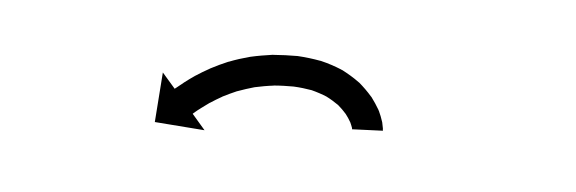

<svg xmlns="http://www.w3.org/2000/svg" viewBox="-23 -287 375 125"><g transform="rotate(5 164.0 -224.5)"><path d="M208 -206.9C208 -206.8 208 -206.7 208 -206.6L228 -207.4C228 -207.6 228 -208 227.9 -208.2C227.9 -208.2 227.9 -208.4 227.9 -208.5C227.9 -208.6 227.9 -208.8 227.9 -208.8C227.7 -210.1 227.4 -211.5 227.1 -212.8C227.1 -212.8 227.1 -212.9 227 -213.1C227 -213.2 226.9 -213.4 226.9 -213.4C226.2 -215.7 225.3 -217.8 224.3 -220C224.3 -220 224.2 -220.1 224.1 -220.3C224 -220.4 224 -220.6 224 -220.6C222.4 -223.4 220.6 -226 218.7 -228.6C218.7 -228.6 218.6 -228.7 218.5 -228.8C218.3 -229 218.2 -229.1 218.2 -229.1C215.7 -232 212.9 -234.7 210 -237.2C210 -237.2 209.8 -237.3 209.7 -237.4C209.5 -237.5 209.4 -237.6 209.4 -237.6C205.9 -240.2 202.1 -242.4 198.3 -244.4C198.3 -244.4 198.1 -244.4 197.9 -244.5C197.8 -244.6 197.6 -244.7 197.6 -244.7C193.2 -246.5 188.7 -248 184.1 -249.1C184.1 -249.1 184 -249.1 183.8 -249.2C183.6 -249.2 183.5 -249.2 183.5 -249.2C178.6 -250.1 173.6 -250.7 168.6 -251C168.6 -251 168.5 -251 168.4 -251C168.3 -251 168.1 -251 168.1 -251C163 -251 157.9 -250.8 152.8 -250.4C152.8 -250.4 152.6 -250.4 152.5 -250.4C152.4 -250.4 152.3 -250.4 152.3 -250.4C147.4 -249.7 142.5 -248.9 137.7 -247.8C137.7 -247.8 137.6 -247.8 137.5 -247.7C137.4 -247.7 137.3 -247.7 137.3 -247.7C132.8 -246.5 128.4 -245.1 124.1 -243.4C124.1 -243.4 124 -243.4 123.9 -243.4C123.8 -243.3 123.7 -243.3 123.7 -243.3C119.9 -241.7 116.1 -239.9 112.5 -238C112.5 -238 112.4 -238 112.3 -237.9C112.2 -237.9 112.2 -237.8 112.2 -237.8C109.1 -236.1 106.1 -234.3 103.2 -232.4C103.2 -232.4 103.1 -232.3 103 -232.3C103 -232.3 102.9 -232.2 102.9 -232.2C100.7 -230.7 98.5 -229.1 96.3 -227.4C96.3 -227.4 96.3 -227.4 96.2 -227.4C96.2 -227.4 96.2 -227.3 96.2 -227.3C94.8 -226.2 93.4 -225.1 92.1 -224C92.1 -224 92.1 -224 92 -224C92 -224 92 -223.9 92 -223.9C91.5 -223.6 91.1 -223.2 90.6 -222.8L82 -232.7L79.6 -200.1L112.3 -197.6L103.7 -207.6C104.1 -208 104.5 -208.4 105 -208.7C105 -208.7 105 -208.7 105 -208.7C104.9 -208.7 104.9 -208.7 104.9 -208.7C106.1 -209.7 107.3 -210.7 108.6 -211.6C108.6 -211.6 108.5 -211.6 108.5 -211.6C108.5 -211.6 108.4 -211.5 108.4 -211.5C110.4 -213 112.3 -214.4 114.3 -215.8C114.3 -215.8 114.3 -215.7 114.2 -215.7C114.1 -215.7 114.1 -215.6 114.1 -215.6C116.7 -217.3 119.3 -218.9 122 -220.4C122 -220.4 121.9 -220.4 121.9 -220.4C121.8 -220.3 121.7 -220.3 121.7 -220.3C124.9 -221.9 128.2 -223.5 131.5 -224.9C131.5 -224.9 131.4 -224.8 131.3 -224.8C131.2 -224.7 131.1 -224.7 131.1 -224.7C134.9 -226.1 138.7 -227.3 142.5 -228.4C142.5 -228.4 142.4 -228.4 142.3 -228.3C142.2 -228.3 142.1 -228.3 142.1 -228.3C146.3 -229.2 150.6 -230 154.9 -230.5C154.9 -230.5 154.7 -230.5 154.6 -230.5C154.5 -230.5 154.4 -230.5 154.4 -230.5C158.9 -230.9 163.5 -231 168 -231C168 -231 167.9 -231 167.8 -231C167.6 -231 167.5 -231 167.5 -231C171.7 -230.8 175.8 -230.3 179.9 -229.6C179.9 -229.6 179.8 -229.6 179.6 -229.6C179.4 -229.7 179.3 -229.7 179.3 -229.7C182.9 -228.8 186.5 -227.6 189.9 -226.2C189.9 -226.2 189.8 -226.3 189.6 -226.4C189.4 -226.4 189.2 -226.5 189.2 -226.5C192.2 -225 195 -223.3 197.7 -221.4C197.7 -221.4 197.5 -221.5 197.4 -221.6C197.2 -221.8 197.1 -221.9 197.1 -221.9C199.3 -220 201.3 -218.1 203.2 -215.9C203.2 -215.9 203.1 -216.1 203 -216.2C202.8 -216.4 202.7 -216.5 202.7 -216.5C204.1 -214.7 205.4 -212.8 206.5 -210.8C206.5 -210.8 206.4 -211 206.3 -211.1C206.3 -211.3 206.2 -211.4 206.2 -211.4C206.8 -210.1 207.4 -208.7 207.9 -207.3C207.9 -207.3 207.8 -207.4 207.8 -207.6C207.7 -207.7 207.7 -207.9 207.7 -207.9C207.8 -207.4 208 -206.8 208 -206.3C208 -206.3 208 -206.5 208 -206.6C208 -206.7 208 -206.9 208 -206.9Z"/></g></svg>

Font: FRB American Cursive Just Arrows Semibold
Style: Italic
Weight: 600
Italic angle: -25°
Version: Version 2.0;Modular Font Editor K font №1